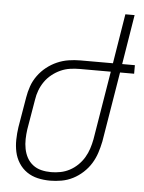

<svg xmlns="http://www.w3.org/2000/svg" viewBox="-53 -778 622 828"><g transform="rotate(5 258.0 -363.5)"><path d="M195 8Q167 8 141 2Q115 -4 94 -18.5Q73 -33 59 -55Q45 -77 39.5 -102.5Q34 -128 34.5 -155.5Q35 -183 39 -210L61 -340Q65 -365 73.5 -389.5Q82 -414 98 -436Q114 -458 135 -474.5Q156 -491 180 -501.5Q204 -512 229.5 -516Q255 -520 280 -520H421L456 -735H496L461 -520H516V-483H455L405 -180Q400 -155 392 -130.5Q384 -106 370.5 -84Q357 -62 337 -43.5Q317 -25 293.5 -13Q270 -1 244.5 3.5Q219 8 195 8ZM196 -29Q216 -29 236.5 -33Q257 -37 276 -47Q295 -57 311 -72.5Q327 -88 338 -106.5Q349 -125 355.5 -145Q362 -165 366 -186L415 -483H280Q260 -483 239 -480Q218 -477 198 -468Q178 -459 160.5 -445Q143 -431 130.5 -413Q118 -395 110.5 -375Q103 -355 100 -334L78 -204Q75 -183 74.5 -161.5Q74 -140 78 -119.5Q82 -99 91.5 -81.5Q101 -64 117 -51.5Q133 -39 153.5 -34Q174 -29 196 -29Z"/></g></svg>

Font: Iosevka Extralight
Style: Italic
Weight: 200
Italic angle: -9°
Monospace: yes
Designer: Belleve Invis
Foundry: Belleve Invis
Version: Version 32.5.0; ttfautohint (v1.8.4)